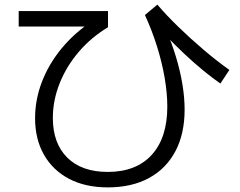

<svg xmlns="http://www.w3.org/2000/svg" viewBox="-20 -761 1040 832"><path d="M447 51Q350 51 279.5 14Q209 -23 170.5 -90.5Q132 -158 132 -249Q132 -329 161.5 -406Q191 -483 246 -550Q301 -617 376 -667L389 -646H61V-713H448V-643Q375 -599 321.5 -536.5Q268 -474 238.5 -400Q209 -326 209 -250Q209 -140 271.5 -78Q334 -16 447 -16Q570 -16 637.5 -90Q705 -164 705 -299Q705 -357 693.5 -424Q682 -491 660 -561Q638 -631 608 -696L662 -741Q700 -696 752 -645.5Q804 -595 861.5 -546Q919 -497 974 -458L935 -399Q899 -424 859.5 -456.5Q820 -489 779 -527.5Q738 -566 695 -611L700 -631Q725 -573 743 -513Q761 -453 770.5 -395.5Q780 -338 780 -286Q780 -181 740 -105.5Q700 -30 625.5 10.5Q551 51 447 51Z"/></svg>

Font: M PLUS 1 Thin
Style: Regular
Weight: 400
Version: Version 1.001